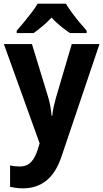

<svg xmlns="http://www.w3.org/2000/svg" viewBox="-20 -786 563 1046"><path d="M1 -546H154L243 -255Q250 -231 254.5 -206Q259 -181 261 -156H265Q267 -181 272.5 -204.5Q278 -228 285 -254L371 -546H522L316 64Q286 155 233 197.5Q180 240 106 240Q84 240 66.5 237.5Q49 235 35 232V115Q45 118 59 119.5Q73 121 87 121Q127 121 150 96Q173 71 187 24L196 -5ZM339 -766Q352 -744 371.5 -717.5Q391 -691 412.5 -665Q434 -639 452 -619V-606H361Q338 -621 311.5 -642.5Q285 -664 261 -690Q236 -664 210.5 -642.5Q185 -621 163 -606H71V-619Q88 -638 110 -664.5Q132 -691 152.5 -718Q173 -745 185 -766Z"/></svg>

Font: Noto Sans SemiCondensed
Style: Bold
Weight: 700
Width: 4
Designer: Monotype Design Team
Foundry: Monotype Imaging Inc.
Version: Version 2.013; ttfautohint (v1.8.4.7-5d5b)